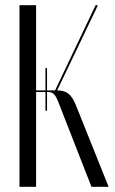

<svg xmlns="http://www.w3.org/2000/svg" viewBox="-20 -719 441 739"><path d="M398 0 275 -307C256 -358 235 -371 200 -371L357 -699H348L192 -371H161V-457H155V-371H119V-699H55V0H119V-365H155V-293H161V-365H164C184 -365 193 -356 205 -325L332 0Z"/></svg>

Font: Moniqa Display
Style: Regular
Weight: 400
Designer: Rajesh Rajput
Foundry: Rajesh Rajput
Version: Version 1.000